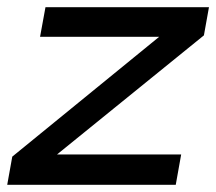

<svg xmlns="http://www.w3.org/2000/svg" viewBox="-54 -512 599 532"><path d="M511 -414 525 -492H72L57 -410H387L-20 -78L-34 0H433L448 -84H104Z"/></svg>

Font: Geom
Style: Italic
Weight: 400
Italic angle: -10°
Version: Version 1.102